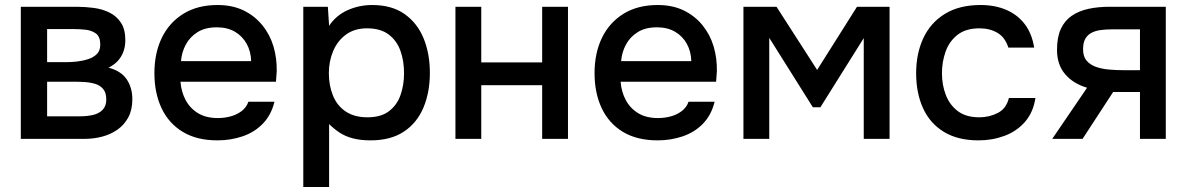

<svg xmlns="http://www.w3.org/2000/svg" viewBox="-20 -554 4735 766"><path d="M63 0V-527H285Q319 -527 353.5 -522.5Q388 -518 416.5 -504Q445 -490 462.5 -463.5Q480 -437 480 -394Q480 -368 472 -347Q464 -326 449.5 -310.5Q435 -295 413 -284Q463 -271 485.5 -237.5Q508 -204 508 -158Q508 -116 492 -86Q476 -56 449 -37Q422 -18 388 -9Q354 0 318 0ZM168 -90H300Q328 -90 351.5 -95.5Q375 -101 389.5 -116Q404 -131 404 -157Q404 -184 392 -198.5Q380 -213 361 -219Q342 -225 320 -226.5Q298 -228 277 -228H168ZM168 -306H246Q264 -306 287 -308.5Q310 -311 331.5 -318Q353 -325 366.5 -338.5Q380 -352 380 -376Q380 -408 362.5 -420.5Q345 -433 321 -435.5Q297 -438 274 -438H168Z M848 6Q765 6 709 -28Q653 -62 624.5 -122.5Q596 -183 596 -262Q596 -342 625.5 -403Q655 -464 711.5 -499Q768 -534 848 -534Q907 -534 951.5 -512.5Q996 -491 1026.5 -453.5Q1057 -416 1071 -369Q1085 -322 1084 -270Q1083 -259 1082.5 -249Q1082 -239 1081 -228H700Q703 -188 720.5 -155Q738 -122 770 -102.5Q802 -83 849 -83Q875 -83 899.5 -89.5Q924 -96 943.5 -110.5Q963 -125 971 -148H1075Q1062 -95 1028.5 -60.5Q995 -26 947.5 -10Q900 6 848 6ZM702 -310H982Q981 -349 964 -379.5Q947 -410 917 -427.5Q887 -445 845 -445Q799 -445 768.5 -426Q738 -407 721.5 -376.5Q705 -346 702 -310Z M1190 192V-527H1288L1293 -451Q1321 -493 1367 -513.5Q1413 -534 1465 -534Q1543 -534 1594 -498Q1645 -462 1670 -401Q1695 -340 1695 -263Q1695 -186 1669.5 -125Q1644 -64 1591.5 -29Q1539 6 1458 6Q1419 6 1388 -2Q1357 -10 1334 -25.5Q1311 -41 1293 -59V192ZM1446 -86Q1500 -86 1532 -110.5Q1564 -135 1578 -175Q1592 -215 1592 -262Q1592 -311 1577.5 -351.5Q1563 -392 1530.5 -416.5Q1498 -441 1444 -441Q1395 -441 1361 -416.5Q1327 -392 1309.5 -351Q1292 -310 1292 -262Q1292 -213 1308.5 -172.5Q1325 -132 1359.5 -109Q1394 -86 1446 -86Z M1797 0V-527H1900V-305H2143V-527H2246V0H2143V-214H1900V0Z M2604 6Q2521 6 2465 -28Q2409 -62 2380.5 -122.5Q2352 -183 2352 -262Q2352 -342 2381.5 -403Q2411 -464 2467.5 -499Q2524 -534 2604 -534Q2663 -534 2707.5 -512.5Q2752 -491 2782.5 -453.5Q2813 -416 2827 -369Q2841 -322 2840 -270Q2839 -259 2838.5 -249Q2838 -239 2837 -228H2456Q2459 -188 2476.5 -155Q2494 -122 2526 -102.5Q2558 -83 2605 -83Q2631 -83 2655.5 -89.5Q2680 -96 2699.5 -110.5Q2719 -125 2727 -148H2831Q2818 -95 2784.5 -60.5Q2751 -26 2703.5 -10Q2656 6 2604 6ZM2458 -310H2738Q2737 -349 2720 -379.5Q2703 -410 2673 -427.5Q2643 -445 2601 -445Q2555 -445 2524.5 -426Q2494 -407 2477.5 -376.5Q2461 -346 2458 -310Z M2946 0V-527H3078L3240 -275L3399 -527H3529V0H3426V-402L3253 -126H3223L3049 -403V0Z M3884 6Q3801 6 3745.5 -28Q3690 -62 3662.5 -122.5Q3635 -183 3635 -262Q3635 -340 3663.5 -401.5Q3692 -463 3749.5 -498.5Q3807 -534 3892 -534Q3950 -534 3995 -514.5Q4040 -495 4068.5 -457.5Q4097 -420 4106 -364H4003Q3990 -405 3959.5 -423Q3929 -441 3888 -441Q3833 -441 3800 -415Q3767 -389 3752.5 -348Q3738 -307 3738 -262Q3738 -215 3753.5 -175Q3769 -135 3801.5 -110.5Q3834 -86 3887 -86Q3927 -86 3961 -103.5Q3995 -121 4005 -163H4111Q4102 -105 4069 -67.5Q4036 -30 3987.5 -12Q3939 6 3884 6Z M4178 0 4317 -204Q4262 -220 4229.5 -258Q4197 -296 4197 -355Q4197 -405 4212 -438Q4227 -471 4255 -490.5Q4283 -510 4321.5 -518.5Q4360 -527 4407 -527H4631V0H4528V-187H4421L4299 0ZM4461 -274H4528V-437H4419Q4392 -437 4370.5 -434Q4349 -431 4333.5 -422.5Q4318 -414 4309.5 -398.5Q4301 -383 4301 -357Q4301 -328 4315.5 -311.5Q4330 -295 4353 -287Q4376 -279 4404.5 -276.5Q4433 -274 4461 -274Z"/></svg>

Font: Onest Medium
Style: Regular
Weight: 500
Designer: Dmitri Voloshin, Andrey Kudryavtsev
Foundry: Dmitri Voloshin, Andrey Kudryavtsev
Version: Version 1.000;gftools[0.9.33]